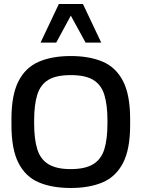

<svg xmlns="http://www.w3.org/2000/svg" viewBox="-20 -925 705 956"><path d="M332 11Q239 11 173 -17Q107 -45 72 -113.5Q37 -182 37 -302V-332Q37 -452 72 -520.5Q107 -589 173 -617.5Q239 -646 332 -646Q425 -646 491 -618Q557 -590 592.5 -521.5Q628 -453 628 -332V-302Q628 -182 592.5 -113.5Q557 -45 491 -17Q425 11 332 11ZM332 -83Q404 -83 444 -107.5Q484 -132 499.5 -182Q515 -232 515 -310V-325Q515 -403 499.5 -453Q484 -503 444.5 -527Q405 -551 333 -551Q259 -551 220 -527Q181 -503 165.5 -453Q150 -403 150 -325V-310Q150 -233 165.5 -182.5Q181 -132 221 -107.5Q261 -83 332 -83ZM406 -713 301 -905H393L484 -713ZM182 -713 273 -905H364L260 -713Z"/></svg>

Font: Matangi
Style: Bold
Weight: 700
Designer: Prashant Pant
Foundry: The Graphic Ant
Version: Version 3.002